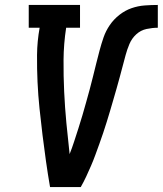

<svg xmlns="http://www.w3.org/2000/svg" viewBox="-20 -755 657 775"><path d="M182 0Q173 -52 165.5 -105Q158 -158 151.5 -211Q145 -264 139.5 -317Q134 -370 131.5 -424Q129 -478 129.5 -533Q130 -588 140 -643H96V-735H303V-643H247Q237 -578 236.5 -513.5Q236 -449 239 -385Q242 -321 248 -258Q254 -195 261 -133Q271 -158 279.5 -184.5Q288 -211 296.5 -237Q305 -263 312.5 -289Q320 -315 327.5 -341.5Q335 -368 342 -394Q349 -420 355.5 -446.5Q362 -473 368.5 -499Q375 -525 382 -551.5Q389 -578 398 -604Q407 -630 423 -653.5Q439 -677 462 -695Q485 -713 511 -722Q537 -731 564 -733Q591 -735 617 -735V-643Q595 -643 571.5 -638Q548 -633 530 -616.5Q512 -600 502.5 -577.5Q493 -555 487 -532.5Q481 -510 475 -487.5Q469 -465 463 -442.5Q457 -420 450.5 -397.5Q444 -375 437.5 -352.5Q431 -330 424.5 -308Q418 -286 411 -263.5Q404 -241 396.5 -218.5Q389 -196 381 -174Q373 -152 365 -130Q357 -108 347.5 -86Q338 -64 328 -42.5Q318 -21 306 0Z"/></svg>

Font: Iosevka Curly Slab SmBdEx
Style: Italic
Weight: 600
Width: 7
Italic angle: -9°
Monospace: yes
Designer: Belleve Invis
Foundry: Belleve Invis
Version: Version 11.1.0; ttfautohint (v1.8.3)